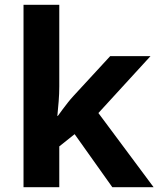

<svg xmlns="http://www.w3.org/2000/svg" viewBox="-20 -780 660 800"><path d="M227 -420Q227 -389 224.5 -358.5Q222 -328 219 -297H221Q231 -311 241.5 -325Q252 -339 263 -353Q274 -367 286 -380L439 -546H607L390 -309L620 0H448L291 -221L227 -170V0H78V-760H227Z"/></svg>

Font: Noto Sans Sinhala
Style: Regular
Weight: 400
Designer: Jelle Bosma - Monotype Design Team
Foundry: Monotype Imaging Inc.
Version: Version 2.006